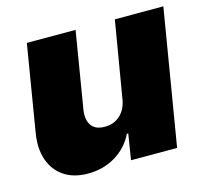

<svg xmlns="http://www.w3.org/2000/svg" viewBox="-85 -643 804 747"><g transform="rotate(-15 316.5 -269.5)"><path d="M385.7 -238.3 437.5 -545.9H632.8L542 0H356.4L373 -103.5H367.2Q342.3 -51.8 292.5 -22.2Q242.7 7.3 181.6 6.8Q124.5 6.8 85.9 -19.3Q47.4 -45.4 31.5 -91.6Q15.6 -137.7 25.4 -197.3L83 -545.9H279.3L228.5 -238.3Q222.2 -198.2 238.5 -175Q254.9 -151.9 292 -152.3Q328.6 -151.9 354 -175Q379.4 -198.2 385.7 -238.3Z"/></g></svg>

Font: Inter Tight Black
Style: Italic
Weight: 900
Italic angle: -9.39999°
Designer: Rasmus Andersson
Foundry: rsms
Version: Version 3.004; ttfautohint (v1.8.4.7-5d5b)